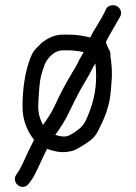

<svg xmlns="http://www.w3.org/2000/svg" viewBox="-20 -605 527 746"><path d="M350.8 -358.9C352.5 -342.9 353.5 -323.9 353.5 -307C353.5 -246.1 338.4 -195 319.5 -150.9C304.7 -116.4 295.9 -109.1 267.1 -89.4C243.3 -74.4 233.3 -69.3 194.7 -80.9C214.5 -107.9 232.8 -135.7 249.3 -170.7C263.8 -201.3 278.2 -230.4 293.4 -258C306 -280.6 324.5 -308.9 336.2 -333.5C341.1 -343.7 345.8 -350.6 350.8 -358.9ZM402.9 -413.3C400.5 -419.3 389.7 -438.5 392.2 -443.4C407.2 -473.4 424.9 -501.2 441.9 -531.9L446.9 -540.9C456.7 -558.5 445.2 -576.6 432.1 -582.2C420.1 -587.3 398 -585.3 391.4 -568.6C383 -547.6 370.2 -529.2 359.1 -509.1C350.9 -494.4 339.8 -479.3 330.6 -459.2C305.8 -465.9 277 -470.5 246 -470.5H224C189.8 -470.5 162.8 -454.5 143.5 -440C143.2 -439.7 142.6 -439.2 142.2 -438.8L122.2 -418.8C105.6 -402.2 100.4 -386.8 92.1 -363C75.9 -315.9 67.5 -253.5 67.5 -190C67.5 -136 87.1 -94 112.2 -61.5C105.6 -48.8 97.5 -32.5 90.7 -18.4C74.3 15.9 62.8 47.2 44.6 71.8C19.7 103.9 67.7 142.1 92.6 107.7C98 100.4 105.8 90.3 112.1 78.8L125.3 52.4C137.6 27.8 148.8 0.4 162.9 -26.5C182.3 -20 210.2 -11.2 238.4 -14.6C265 -17.8 275.5 -23.2 299.7 -38.4C326.4 -55.3 346.1 -67 361.1 -96.3C383.2 -139.4 406.3 -190.4 410.5 -251.2C411.8 -271 413.6 -283.2 414.5 -304.6C415.7 -334.8 412.8 -364.2 408.7 -388.5C410.1 -395.2 408.3 -406.4 402.9 -413.3ZM305 -402.7C296.4 -385.2 292.3 -383.1 281.6 -359.2C277.3 -350 270.5 -339.4 263.3 -327.4C237.7 -284.8 215.3 -244.1 193.6 -196.1C179.7 -165.5 165.5 -145.5 146.9 -119.7C136.5 -138.9 128.5 -162.2 128.5 -191C128.5 -199.4 128.8 -208 129.5 -217.1C131.8 -251.6 133.4 -289.8 141 -315.4C145.3 -330 152.3 -353.9 157.8 -363.2C171 -385.7 194.1 -409.5 224 -409.5H247C260.7 -409.5 267.9 -408.1 283.3 -406.6L304.8 -402.7C304.8 -402.7 304.9 -402.7 305 -402.7Z"/></svg>

Font: CiSf OpenHand
Style: Bd
Weight: 400
Foundry: Cannot Into Space Fonts
Version: Version 0.7892